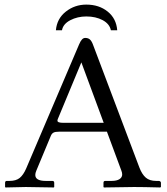

<svg xmlns="http://www.w3.org/2000/svg" viewBox="-20 -825 735 847"><path d="M226.6 -691.4Q231 -742.7 270.3 -773.7Q309.6 -804.7 360.8 -804.7Q417 -804.7 455.1 -773.9Q493.2 -743.2 497.1 -691.4H469.2Q463.4 -719.7 432.9 -736.1Q402.3 -752.4 360.8 -752.4Q321.8 -752.4 290 -735.8Q258.3 -719.2 253.4 -691.4ZM259.3 -283.2H437.5L338.9 -549.8L235.4 -300.8Q233.4 -296.4 233.4 -292.5Q233.4 -283.2 259.3 -283.2ZM140.1 -71.8Q135.7 -61.5 135.7 -53.2Q135.7 -26.9 182.1 -26.9H210.9Q219.2 -26.9 219.2 -18.6V0L217.3 2Q118.2 0 93.8 0L4.4 2L2.4 0V-18.6Q2.4 -26.9 10.3 -26.9H22Q50.8 -26.9 66.9 -40Q83 -53.2 95.2 -81.1L328.6 -628.4Q335.4 -644.5 341.8 -651.1Q348.1 -657.7 356 -657.7Q368.7 -657.7 376.5 -650.9Q384.3 -644 390.1 -628.4L594.7 -86.4Q606.4 -55.7 623.3 -41.3Q640.1 -26.9 668.9 -26.9H680.2Q683.6 -26.9 686.8 -24.7Q689.9 -22.5 689.9 -18.6V0L686.5 2Q610.4 0 571.3 0L438.5 2L436.5 0V-18.6Q436.5 -26.9 444.3 -26.9H472.2Q495.1 -26.9 507.1 -34.7Q519 -42.5 519 -55.2Q519 -63.5 515.6 -71.8L451.7 -244.1H241.2Q223.6 -244.1 216.1 -240Q208.5 -235.8 204.6 -226.6Z"/></svg>

Font: Libertinage
Style: l
Weight: 400
Designer: OSP
Foundry: OSP
Version: Version 1.0; 2008; OFL relea